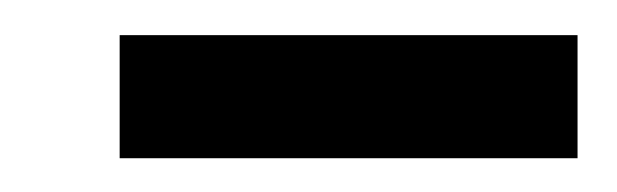

<svg xmlns="http://www.w3.org/2000/svg" viewBox="-20 -249 360 112"><path d="M316.9 -156.7H49.8V-228.5H316.9Z"/></svg>

Font: Uroob
Style: Regular
Weight: 400
Designer: Hussain K H
Foundry: Swanthanthra Malayalam Computing(http://smc.org.in)
Version: Version 2.0.0+20200101